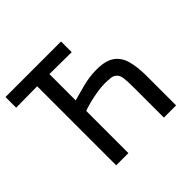

<svg xmlns="http://www.w3.org/2000/svg" viewBox="-169 -876 1056 1056"><g transform="rotate(-45 359.0 -348.0)"><path d="M168 0V-696H263V-410Q301 -421 355.5 -435Q410 -449 463 -449Q534 -449 570.5 -423Q607 -397 620.5 -348Q634 -299 634 -231V0H539V-231Q539 -278 536 -305Q533 -332 521 -344Q507 -359 484.5 -361Q462 -363 441 -363Q411 -363 376.5 -357Q342 -351 311.5 -343Q281 -335 263 -328V0ZM3 -613V-696H435V-613L200 -615Z"/></g></svg>

Font: Ruda Medium
Style: Regular
Weight: 500
Version: Version 2.001